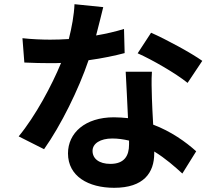

<svg xmlns="http://www.w3.org/2000/svg" viewBox="-20 -836 1040 915"><path d="M944 -546C894 -582 771 -649 700 -680L636 -582C704 -552 817 -487 874 -441ZM571 -698C532 -686 486 -675 438 -667C452 -720 464 -770 472 -802L335 -816C333 -765 322 -705 308 -650C278 -648 248 -647 219 -647C183 -647 130 -649 87 -654L96 -538C139 -536 179 -535 220 -535C237 -535 254 -535 271 -536C227 -429 149 -283 69 -186L190 -125C270 -238 355 -410 402 -549C468 -558 529 -571 574 -583ZM595 -147C595 -94 573 -55 506 -55C452 -55 421 -80 421 -117C421 -152 458 -176 515 -176C543 -176 569 -172 595 -166ZM579 -494C582 -434 587 -347 590 -273C569 -275 546 -277 523 -277C385 -277 304 -202 304 -105C304 4 401 59 524 59C665 59 715 -13 715 -105V-114C769 -81 814 -41 849 -9L915 -115C865 -160 795 -210 710 -242C707 -291 705 -339 704 -367C703 -411 701 -452 704 -494Z"/></svg>

Font: Source Han Sans SC Bold
Style: Regular
Weight: 700
Designer: Ryoko NISHIZUKA (kana & ideographs); Paul D. Hunt (Latin, Greek & Cyrillic); Wenlong ZHANG (bopomofo); Sandoll Communica
Foundry: Adobe Systems Incorporated
Version: Version 1.001;PS 1.001;hotconv 1.0.78;makeotf.lib2.5.61930